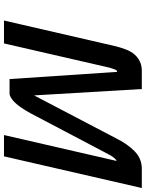

<svg xmlns="http://www.w3.org/2000/svg" viewBox="96 -828 732 964"><g transform="rotate(90 462.0 -346.0)"><path d="M213 -564Q220 -591 229.5 -615Q239 -639 254 -656Q269 -673 290.5 -683Q312 -693 343 -692H427L459 -151L673 -560Q702 -619 738.5 -655Q775 -691 824 -692H924L765 0H658L788 -565Q782 -564 774.5 -555Q767 -546 759 -533L548 -132Q519 -80 496 -56Q473 -32 453 -28H377L341 -568Q333 -568 329 -557.5Q325 -547 320 -531L198 0H83Z"/></g></svg>

Font: Panefresco 750wt
Style: Italic
Weight: 750
Foundry: Campivisivi & Chank Co
Version: Version 1.000